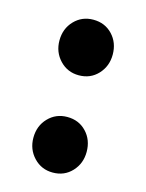

<svg xmlns="http://www.w3.org/2000/svg" viewBox="-85 -552 471 618"><g transform="rotate(15 150.0 -242.5)"><path d="M150.1 -312.1Q112.4 -312.1 86.9 -339Q61.4 -365.9 61.4 -404.5Q61.4 -444.2 86.9 -470.7Q112.4 -497.2 150.1 -497.2Q188.9 -497.2 213.9 -470.7Q238.9 -444.2 238.9 -404.5Q238.9 -365.9 213.9 -339Q188.9 -312.1 150.1 -312.1ZM150.1 12Q112.4 12 86.9 -14.9Q61.4 -41.8 61.4 -80.4Q61.4 -120.2 86.9 -146.6Q112.4 -173.1 150.1 -173.1Q188.9 -173.1 213.9 -146.6Q238.9 -120.2 238.9 -80.4Q238.9 -41.8 213.9 -14.9Q188.9 12 150.1 12Z"/></g></svg>

Font: Source Sans 3
Style: Regular
Weight: 200
Designer: Paul D. Hunt
Foundry: Adobe
Version: Version 3.046;hotconv 1.0.118;makeotfexe 2.5.65603